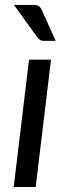

<svg xmlns="http://www.w3.org/2000/svg" viewBox="-20 -744 270 764"><path d="M34.5 0ZM183 -506.5 122 0H34.5L95.5 -506.5ZM113 -724.5Q128 -724.5 135 -719.2Q142 -714 147 -702.5L201.5 -581.5H155Q145.5 -581.5 139.8 -584.8Q134 -588 128.5 -595.5L35.5 -724.5Z"/></svg>

Font: Lato
Style: Italic
Weight: 400
Italic angle: -7°
Designer: Lukasz Dziedzic
Foundry: tyPoland Lukasz Dziedzic
Version: Version 2.007; 2014-02-27